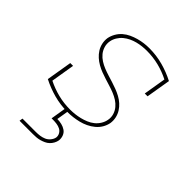

<svg xmlns="http://www.w3.org/2000/svg" viewBox="-208 -667 1017 1017"><g transform="rotate(45 300.0 -159.0)"><path d="M254 8Q201 8 151.5 -5.5Q102 -19 57 -42L81 -186H102L80 -53Q120 -33 163.5 -22Q207 -11 254 -11Q272 -11 290 -13Q308 -15 326.5 -19.5Q345 -24 363 -31.5Q381 -39 396 -51Q411 -63 421.5 -80Q432 -97 435 -115Q439 -136 433 -155.5Q427 -175 414.5 -190Q402 -205 385.5 -215.5Q369 -226 350.5 -233.5Q332 -241 312.5 -247Q293 -253 274 -259Q255 -265 236.5 -272Q218 -279 200.5 -289Q183 -299 168.5 -312Q154 -325 143.5 -341.5Q133 -358 128.5 -378Q124 -398 127 -419Q131 -439 141.5 -457.5Q152 -476 168 -490Q184 -504 203.5 -513Q223 -522 243 -527.5Q263 -533 282.5 -535.5Q302 -538 322 -538Q375 -538 424.5 -524.5Q474 -511 518 -488L495 -351H474L495 -477Q456 -497 412.5 -508Q369 -519 322 -519Q305 -519 287 -517Q269 -515 251.5 -510.5Q234 -506 217 -498Q200 -490 185.5 -478Q171 -466 161 -449.5Q151 -433 148 -416Q144 -395 150 -375Q156 -355 168.5 -340Q181 -325 197.5 -314.5Q214 -304 232.5 -296.5Q251 -289 270.5 -283Q290 -277 309 -271Q328 -265 346.5 -258Q365 -251 382.5 -241.5Q400 -232 414.5 -219Q429 -206 439.5 -189.5Q450 -173 454.5 -153Q459 -133 456 -112Q452 -91 441 -72.5Q430 -54 413 -40Q396 -26 376 -16.5Q356 -7 335.5 -2Q315 3 294.5 5.5Q274 8 254 8ZM107 220 110 201H210Q225 201 240 199Q255 197 269 191Q283 185 293.5 172.5Q304 160 307 146Q309 132 302 119.5Q295 107 283 101Q271 95 257 93Q243 91 229 91H218L233 0H254L242 72Q259 72 275.5 76Q292 80 305 89Q318 98 324 113.5Q330 129 328 146Q326 158 319.5 170Q313 182 303.5 191Q294 200 282 205.5Q270 211 257.5 214.5Q245 218 232.5 219Q220 220 207 220Z"/></g></svg>

Font: Iosevka Curly Slab ThEx
Style: Italic
Weight: 100
Width: 7
Italic angle: -9°
Monospace: yes
Designer: Belleve Invis
Foundry: Belleve Invis
Version: Version 11.1.0; ttfautohint (v1.8.3)